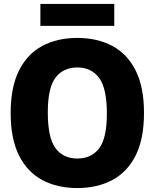

<svg xmlns="http://www.w3.org/2000/svg" viewBox="-20 -942 782 972"><path d="M371.5 10Q270 10 194.2 -30.5Q118.5 -71 76.2 -155Q34 -239 34 -370Q34 -501 76.2 -585Q118.5 -669 194.2 -709.5Q270 -750 371.5 -750Q472.5 -750 548.5 -709.5Q624.5 -669 666.8 -585Q709 -501 709 -370Q709 -239 666.8 -155Q624.5 -71 548.5 -30.5Q472.5 10 371.5 10ZM371.5 -139.5Q442.5 -139.5 481.8 -191Q521 -242.5 521 -366.5Q521 -495.5 481.5 -548Q442 -600.5 371.5 -600.5Q300.5 -600.5 261.2 -549.2Q222 -498 222 -373.5Q222 -244 261 -191.8Q300 -139.5 371.5 -139.5ZM184.5 -811V-922H558.5V-811Z"/></svg>

Font: Encode Sans SmCnd XBd
Style: Regular
Weight: 800
Width: 4
Designer: Multiple Designers
Foundry: Impallari Type
Version: Version 3.002; ttfautohint (v1.8.3) -l 8 -r 50 -G 200 -x 14 